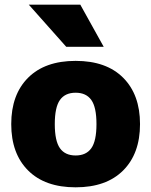

<svg xmlns="http://www.w3.org/2000/svg" viewBox="-20 -790 646 820"><path d="M263 -590 103 -770H323L423 -590ZM100 -458Q172 -530 303 -530Q434 -530 506 -458Q578 -386 578 -260Q578 -134 506 -62Q434 10 303 10Q172 10 100 -62Q28 -134 28 -260Q28 -386 100 -458ZM236 -157Q258 -126 303 -126Q348 -126 370 -157Q392 -188 392 -260Q392 -332 370 -363Q348 -394 303 -394Q258 -394 236 -363Q214 -332 214 -260Q214 -188 236 -157Z"/></svg>

Font: M PLUS 1p Black
Style: Regular
Weight: 900
Version: Version 1.061